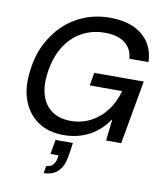

<svg xmlns="http://www.w3.org/2000/svg" viewBox="-101 -793 948 1124"><g transform="rotate(10 373.0 -230.5)"><path d="M312 12Q220 12 157.5 -31.5Q95 -75 67.5 -152Q40 -229 55 -331Q65 -415 99.5 -484.5Q134 -554 187.5 -605Q241 -656 311 -684Q381 -712 463 -712Q583 -712 653.5 -654.5Q724 -597 728 -495H614Q610 -553 567.5 -586.5Q525 -620 447 -620Q370 -620 308 -584.5Q246 -549 207.5 -484.5Q169 -420 157 -332Q146 -253 164.5 -195.5Q183 -138 227.5 -107.5Q272 -77 338 -77Q403 -77 456.5 -105Q510 -133 548.5 -183Q587 -233 605 -301H413L426 -378H720L653 0H563L577 -125H574Q546 -83 506.5 -52Q467 -21 417.5 -4.5Q368 12 312 12ZM236 251 244 207Q269 207 283 192Q297 177 302 148L304 134H256L271 48H374Q371 70 368 92.5Q365 115 360 139Q350 193 319 222Q288 251 236 251Z"/></g></svg>

Font: DM Sans 36pt Medium
Style: Italic
Weight: 500
Italic angle: -10°
Designer: Colophon Foundry, Jonny Pinhorn
Foundry: Colophon Foundry
Version: Version 4.004;gftools[0.9.30]